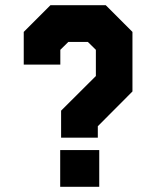

<svg xmlns="http://www.w3.org/2000/svg" viewBox="-20 -720 590 740"><path d="M215.5 -189.5V-293.5L349.5 -427V-528L318.5 -558.5H243.5L212.5 -528V-471H71.5V-597L174.5 -700H387.5L490.5 -597V-367.5L357 -233.5V-189.5ZM276 -71H300H276ZM212 0V-141.5H362.5V0ZM293 -242H292.5V-264L418 -395V-557L346 -629H221L149 -557V-531H148.5V-557L220.5 -629H346L418.5 -557V-395L293 -264Z"/></svg>

Font: Tourney Thin Black
Style: Regular
Weight: 900
Version: Version 1.015